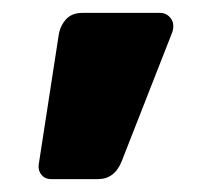

<svg xmlns="http://www.w3.org/2000/svg" viewBox="-20 -621 308 298"><path d="M40 -365 71 -566Q73 -580 82 -590.5Q91 -601 108 -601H229Q237 -601 243 -595Q249 -589 249 -581Q249 -575 247 -570L169 -371Q158 -343 132 -343H59Q50 -343 44.5 -349.5Q39 -356 40 -365Z"/></svg>

Font: Hezaedrus
Style: Bold
Weight: 700
Designer: Hubert & Fischer
Foundry: Hubert & Fischer
Version: Version 1.10;September 3, 2019;FontCreator 11.5.0.2425 64-bi